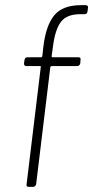

<svg xmlns="http://www.w3.org/2000/svg" viewBox="-20 -724 361 744"><path d="M185 -542 180 -506Q180 -502 184 -502H284Q294 -502 292 -492L291 -478Q290 -474 287 -471Q284 -468 280 -468H180Q177 -468 175 -464L120 -10Q119 -6 116 -3Q113 0 109 0H91Q81 0 83 -10L138 -464Q139 -465 138 -466.5Q137 -468 135 -468H82Q73 -468 73 -478L75 -492Q77 -502 86 -502H139Q142 -502 144 -506L148 -543Q158 -626 190.5 -665Q223 -704 294 -704H312Q317 -704 319.5 -701Q322 -698 321 -694L319 -679Q317 -669 308 -669H291Q238 -669 215.5 -638.5Q193 -608 185 -542Z"/></svg>

Font: Barlow Semi Condensed ExLight
Style: Italic
Weight: 275
Width: 4
Italic angle: -7°
Designer: Jeremy Tribby
Foundry: Tribby Type
Version: Version 1.408